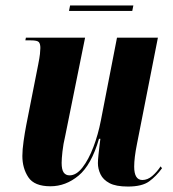

<svg xmlns="http://www.w3.org/2000/svg" viewBox="-20 -674 634 704"><path d="M449 10Q405 10 381.5 -2.5Q358 -15 348.5 -35Q339 -55 339 -76Q339 -87 341 -105.5Q343 -124 345 -141Q347 -158 348 -165H343Q315 -69 268 -30Q221 9 165 9Q106 9 84 -24Q62 -57 62 -102Q62 -125 66.5 -156.5Q71 -188 76 -214L120 -437Q125 -462 126.5 -476Q128 -490 128 -498Q128 -513 122.5 -519.5Q117 -526 93 -526H73L75 -536H292L219 -175Q212 -146 209 -118.5Q206 -91 206 -77Q206 -52 213.5 -41.5Q221 -31 235 -31Q260 -31 282.5 -60Q305 -89 322.5 -135Q340 -181 350 -233L409 -536H559L482 -145Q472 -95 472 -63Q472 -14 502 -14Q521 -14 538 -28.5Q555 -43 569 -64L574 -57Q553 -28 527 -9Q501 10 449 10ZM233 -634 237 -654H469L465 -634Z"/></svg>

Font: Noto Serif Display ExtraCondensed ExtraBold
Style: Italic
Weight: 800
Width: 2
Italic angle: -12°
Designer: Monotype Design Team
Foundry: Monotype Imaging Inc.
Version: Version 2.009